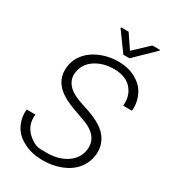

<svg xmlns="http://www.w3.org/2000/svg" viewBox="-217 -1015 1014 1136"><g transform="rotate(30 290.0 -447.0)"><path d="M319.8 -903.3 268.6 -903.8 268.1 -897.5 360.8 -770H402.8L533.7 -897L534.2 -903.3L481.9 -902.8L383.3 -809.6ZM457 -178.2C452.1 -136.7 431.2 -103 394.5 -78.1C357.9 -53.2 313 -40.5 259.8 -40.5C258.8 -40.5 244.1 -40.5 215.8 -41C188 -41.5 159.2 -55.2 129.9 -82C100.6 -109.4 85.9 -143.1 85.9 -183.6C85.9 -189.9 86.4 -196.3 86.9 -203.1H27.3C26.9 -196.3 26.4 -189.5 26.4 -182.6C26.4 -149.4 34.7 -118.2 51.3 -88.9C67.9 -60.1 94.2 -36.1 130.9 -18.1C167 0 207.5 9.3 252.9 9.8C255.9 9.8 258.3 9.8 261.2 9.8C303.7 9.8 344.2 2.4 382.8 -12.2C459.5 -42 509.8 -101.6 517.1 -179.7C517.6 -185.1 517.6 -190.4 517.6 -195.8C517.6 -236.3 503.9 -272 476.1 -303.7C448.2 -335.4 397 -363.3 321.3 -387.2C262.2 -404.8 221.2 -424.3 199.2 -446.3C177.2 -468.3 166 -492.7 166 -520C166 -524.9 166.5 -529.8 167 -534.7C172.4 -576.7 192.9 -609.9 229 -633.8C265.1 -657.7 308.1 -669.4 357.9 -669.4C359.4 -669.4 360.4 -669.4 361.8 -669.4C411.1 -668 448.7 -653.8 474.1 -627C499 -600.1 511.7 -567.4 511.7 -528.3C511.7 -522 511.2 -515.1 510.7 -508.3H570.8C571.3 -515.6 571.8 -522.5 571.8 -529.3C571.8 -561 564.5 -591.3 549.3 -620.6C534.2 -649.4 510.3 -673.3 477.5 -691.9C444.3 -710 406.7 -719.7 364.7 -720.7C362.3 -720.7 359.4 -720.7 356.9 -720.7C316.4 -720.7 276.9 -713.4 239.3 -698.2C201.7 -683.1 170.9 -661.6 147 -632.8C123 -604 109.9 -570.8 106.9 -533.2C106.4 -527.8 106.4 -522.9 106.4 -517.6C106.4 -448.2 149.4 -395.5 235.4 -358.9L265.6 -346.7L358.9 -313C424.8 -287.1 458 -247.6 458 -194.8C458 -189.5 457.5 -184.1 457 -178.2Z"/></g></svg>

Font: Roboto Light
Style: Italic
Weight: 300
Italic angle: -12°
Designer: Google
Version: Version 2.137; 2017